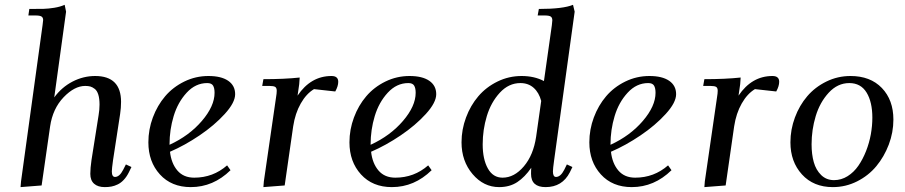

<svg xmlns="http://www.w3.org/2000/svg" viewBox="-20 -766 3737 793"><path d="M64.9 6.8 66.9 -17.1 155.8 -662.1Q158.2 -681.6 158.2 -683.1Q158.2 -693.4 151.4 -697.8Q144.5 -702.1 127 -702.1H97.2L101.1 -729Q141.6 -729 160.6 -729.5Q179.7 -730 204.1 -733.9Q228.5 -737.8 247.1 -746.1L252.9 -717.8L204.1 -363.8Q234.9 -405.8 279.5 -429Q324.2 -452.1 373 -452.1Q480 -452.1 480 -345.2Q480 -320.3 476.1 -294.9L446.8 -104Q441.9 -68.8 441.9 -58.1Q441.9 -35.2 455.1 -35.2Q473.6 -35.2 488.8 -64.9L500 -86.9L522.9 -76.2L512.2 -54.2Q502.9 -35.6 491.2 -23.2Q479.5 -10.7 466.3 -4.4Q453.1 2 440.4 4.4Q427.7 6.8 413.1 6.8Q384.3 6.8 368.7 -7.1Q353 -21 353 -47.9Q353 -71.8 357.9 -105L387.2 -290Q391.1 -313 391.1 -334Q391.1 -358.9 386 -375.2Q380.9 -391.6 371.3 -398.9Q361.8 -406.2 353 -408.7Q344.2 -411.1 332 -411.1Q287.6 -411.1 242.7 -364.3Q197.8 -317.4 187 -244.1L151.9 0Z M592.8 -178.2Q592.8 -231 611.3 -280.8Q629.9 -330.6 662.1 -368.4Q694.3 -406.2 741.2 -429.2Q788.1 -452.1 840.8 -452.1Q893.6 -452.1 922.4 -432.4Q951.2 -412.6 951.2 -377Q951.2 -342.3 908.2 -295.2Q865.2 -248 804.2 -206.8Q743.2 -165.5 682.1 -139.2Q687.5 -91.3 712.6 -61.8Q737.8 -32.2 782.2 -32.2Q859.9 -32.2 918 -83L932.1 -63Q860.8 6.8 768.1 6.8Q688 6.8 640.4 -45.7Q592.8 -98.1 592.8 -178.2ZM680.2 -168Q761.2 -205.1 813.7 -266.4Q866.2 -327.6 866.2 -382.8Q866.2 -402.3 859.9 -412.6Q853.5 -422.9 835.9 -422.9Q787.6 -422.9 751 -383.1Q714.4 -343.3 697.3 -286.6Q680.2 -230 680.2 -169.9Z M1063 -411.1 1067.9 -439Q1154.3 -439 1217.8 -445.8L1215.8 -418L1209 -371.1Q1263.7 -452.1 1349.1 -452.1Q1377 -452.1 1377 -428.2Q1377 -410.2 1364.7 -388.2L1276.9 -397.9Q1245.1 -378.9 1222.2 -338.6Q1199.2 -298.3 1190.9 -244.1L1155.8 0L1067.9 6.8L1069.8 -17.1L1120.1 -363.8Q1123 -380.9 1123 -391.1Q1123 -402.8 1116.7 -407Q1110.4 -411.1 1092.8 -411.1Z M1423.3 -178.2Q1423.3 -231 1441.9 -280.8Q1460.4 -330.6 1492.7 -368.4Q1524.9 -406.2 1571.8 -429.2Q1618.7 -452.1 1671.4 -452.1Q1724.1 -452.1 1752.9 -432.4Q1781.7 -412.6 1781.7 -377Q1781.7 -342.3 1738.8 -295.2Q1695.8 -248 1634.8 -206.8Q1573.7 -165.5 1512.7 -139.2Q1518.1 -91.3 1543.2 -61.8Q1568.4 -32.2 1612.8 -32.2Q1690.4 -32.2 1748.5 -83L1762.7 -63Q1691.4 6.8 1598.6 6.8Q1518.6 6.8 1470.9 -45.7Q1423.3 -98.1 1423.3 -178.2ZM1510.7 -168Q1591.8 -205.1 1644.3 -266.4Q1696.8 -327.6 1696.8 -382.8Q1696.8 -402.3 1690.4 -412.6Q1684.1 -422.9 1666.5 -422.9Q1618.2 -422.9 1581.5 -383.1Q1544.9 -343.3 1527.8 -286.6Q1510.7 -230 1510.7 -169.9Z M1886.2 -178.2Q1886.2 -231 1904.8 -280.8Q1923.3 -330.6 1955.6 -368.4Q1987.8 -406.2 2034.7 -429.2Q2081.5 -452.1 2134.3 -452.1Q2187 -452.1 2226.6 -431.2L2259.3 -662.1Q2261.2 -675.8 2261.2 -682.1Q2261.2 -693.4 2254.4 -697.8Q2247.6 -702.1 2230.5 -702.1H2200.7L2205.6 -729Q2305.7 -729 2346.7 -746.1L2353.5 -717.8L2268.6 -104Q2263.7 -68.8 2263.7 -58.1Q2263.7 -35.2 2276.4 -35.2Q2295.4 -35.2 2310.5 -64.9L2321.3 -86.9L2344.2 -76.2L2333.5 -54.2Q2302.2 6.8 2233.4 6.8Q2173.3 6.8 2173.3 -47.9Q2173.3 -64.5 2174.3 -73.2Q2147.9 -34.7 2116.5 -13.9Q2085 6.8 2041.5 6.8Q1977.5 6.8 1931.9 -46.9Q1886.2 -100.6 1886.2 -178.2ZM1973.6 -169.9Q1973.6 -108.4 1994.9 -70.3Q2016.1 -32.2 2055.7 -32.2Q2104 -32.2 2143.6 -78.9Q2183.1 -125.5 2194.3 -201.2L2215.3 -349.1Q2206.1 -383.8 2184.1 -403.3Q2162.1 -422.9 2129.4 -422.9Q2081.1 -422.9 2044.4 -383.1Q2007.8 -343.3 1990.7 -286.6Q1973.6 -230 1973.6 -169.9Z M2414.1 -178.2Q2414.1 -231 2432.6 -280.8Q2451.2 -330.6 2483.4 -368.4Q2515.6 -406.2 2562.5 -429.2Q2609.4 -452.1 2662.1 -452.1Q2714.8 -452.1 2743.7 -432.4Q2772.5 -412.6 2772.5 -377Q2772.5 -342.3 2729.5 -295.2Q2686.5 -248 2625.5 -206.8Q2564.5 -165.5 2503.4 -139.2Q2508.8 -91.3 2533.9 -61.8Q2559.1 -32.2 2603.5 -32.2Q2681.2 -32.2 2739.3 -83L2753.4 -63Q2682.1 6.8 2589.4 6.8Q2509.3 6.8 2461.7 -45.7Q2414.1 -98.1 2414.1 -178.2ZM2501.5 -168Q2582.5 -205.1 2635 -266.4Q2687.5 -327.6 2687.5 -382.8Q2687.5 -402.3 2681.2 -412.6Q2674.8 -422.9 2657.2 -422.9Q2608.9 -422.9 2572.3 -383.1Q2535.6 -343.3 2518.6 -286.6Q2501.5 -230 2501.5 -169.9Z M2884.3 -411.1 2889.2 -439Q2975.6 -439 3039.1 -445.8L3037.1 -418L3030.3 -371.1Q3085 -452.1 3170.4 -452.1Q3198.2 -452.1 3198.2 -428.2Q3198.2 -410.2 3186 -388.2L3098.1 -397.9Q3066.4 -378.9 3043.5 -338.6Q3020.5 -298.3 3012.2 -244.1L2977.1 0L2889.2 6.8L2891.1 -17.1L2941.4 -363.8Q2944.3 -380.9 2944.3 -391.1Q2944.3 -402.8 2938 -407Q2931.6 -411.1 2914.1 -411.1Z M3244.6 -178.2Q3244.6 -231 3263.2 -280.8Q3281.7 -330.6 3314 -368.4Q3346.2 -406.2 3393.1 -429.2Q3439.9 -452.1 3492.7 -452.1Q3574.7 -452.1 3622.3 -402.6Q3669.9 -353 3669.9 -272Q3669.9 -219.2 3650.9 -168.9Q3631.8 -118.7 3599.4 -79.6Q3566.9 -40.5 3519.8 -16.8Q3472.7 6.8 3419.9 6.8Q3339.8 6.8 3292.2 -45.7Q3244.6 -98.1 3244.6 -178.2ZM3332 -169.9Q3332 -128.4 3341.1 -96.2Q3350.1 -64 3371.6 -43Q3393.1 -22 3424.8 -22Q3454.6 -22 3480.7 -38.3Q3506.8 -54.7 3525.1 -81.3Q3543.5 -107.9 3556.9 -141.8Q3570.3 -175.8 3576.7 -211.2Q3583 -246.6 3583 -279.8Q3583 -344.7 3559.1 -383.8Q3535.2 -422.9 3487.8 -422.9Q3439.5 -422.9 3402.8 -383.1Q3366.2 -343.3 3349.1 -286.6Q3332 -230 3332 -169.9Z"/></svg>

Font: Dihjauti
Style: Bold Italic
Weight: 700
Italic angle: -9°
Designer: T. Christopher White
Version: Version 3.0.0